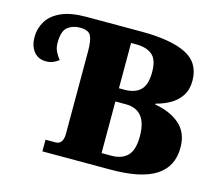

<svg xmlns="http://www.w3.org/2000/svg" viewBox="-102 -842 1098 970"><g transform="rotate(15 447.5 -357.0)"><path d="M196 0V-61H248Q269 -61 278.5 -76Q288 -91 288 -116V-550Q288 -605 275.5 -629Q263 -653 218 -653Q181 -653 154.5 -632.5Q128 -612 128 -550Q128 -525 137 -506Q146 -487 161 -468Q148 -458 132.5 -451Q117 -444 95 -444Q53 -444 30.5 -473.5Q8 -503 8 -548Q8 -593 31 -631Q54 -669 104 -691.5Q154 -714 235 -714H524Q676 -714 756 -674.5Q836 -635 836 -540Q836 -494 815 -462Q794 -430 760 -410.5Q726 -391 686 -381V-376Q765 -363 815 -320Q865 -277 865 -198Q865 -99 788.5 -49.5Q712 0 554 0ZM515 -408Q571 -408 599.5 -436Q628 -464 628 -530Q628 -595 598 -620Q568 -645 513 -645H487V-408ZM539 -69Q592 -69 622 -98.5Q652 -128 652 -201Q652 -339 541 -339H487V-69Z"/></g></svg>

Font: Noto Serif Black
Style: Regular
Weight: 900
Designer: Monotype Design Team
Foundry: Monotype Imaging Inc.
Version: Version 2.014; ttfautohint (v1.8.4.7-5d5b)